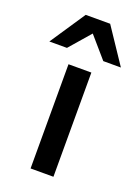

<svg xmlns="http://www.w3.org/2000/svg" viewBox="-141 -713 563 771"><g transform="rotate(20 140.0 -327.5)"><path d="M90.8 -445.3V-354.5V-184.6V-86.9V0H188.5V-166V-334V-403.3V-445.3ZM140.2 -594.5C176.4 -552.5 202.3 -522.6 217.8 -504.9H293C242.8 -579.8 209.3 -629.9 192.4 -655.3H87.9C37.8 -580.4 4.2 -530.3 -12.7 -504.9H62.5C93.3 -540.3 119.2 -570.2 140.2 -594.5Z"/></g></svg>

Font: Helmet
Style: Regular
Weight: 400
Designer: Carl Enlund
Version: 1.0